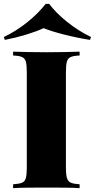

<svg xmlns="http://www.w3.org/2000/svg" viewBox="-40 -976 492 996"><path d="M373 -708V-688Q343 -687 327.5 -680.5Q312 -674 307 -656.5Q302 -639 302 -602V-106Q302 -70 307.5 -52Q313 -34 328 -28Q343 -22 373 -20V0Q344 -2 298.5 -2.5Q253 -3 206 -3Q152 -3 104.5 -2.5Q57 -2 28 0V-20Q59 -22 74 -28Q89 -34 94 -52Q99 -70 99 -106V-602Q99 -639 94 -656.5Q89 -674 73.5 -680.5Q58 -687 28 -688V-708Q57 -707 104.5 -706Q152 -705 206 -705Q253 -705 298.5 -706Q344 -707 373 -708ZM215 -956Q250 -909 308 -862.5Q366 -816 432 -784L427 -769Q358 -780 291.5 -797Q225 -814 186 -830Q153 -814 97.5 -797Q42 -780 -15 -769L-20 -784Q45 -815 102.5 -861.5Q160 -908 197 -956Z"/></svg>

Font: Playfair Display Black
Style: Regular
Weight: 900
Designer: Claus Eggers Sørensen
Foundry: Claus Eggers Sørensen
Version: Version 1.203